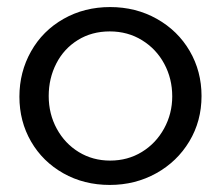

<svg xmlns="http://www.w3.org/2000/svg" viewBox="-20 -514 626 544"><path d="M551 -242Q551 -312 517.5 -369.5Q484 -427 424.5 -460.5Q365 -494 292 -494Q219 -494 160 -460.5Q101 -427 68 -368.5Q35 -310 35 -240Q35 -170 68 -113Q101 -56 159.5 -23Q218 10 291 10Q363 10 422.5 -23Q482 -56 516.5 -113.5Q551 -171 551 -242ZM468 -241Q468 -192 445 -150Q422 -108 382 -83.5Q342 -59 292 -59Q243 -59 203.5 -83Q164 -107 141 -149Q118 -191 118 -242Q118 -292 139.5 -334Q161 -376 200.5 -400.5Q240 -425 291 -425Q342 -425 382.5 -400Q423 -375 445.5 -333Q468 -291 468 -241Z"/></svg>

Font: Geom Light
Style: Regular
Weight: 300
Version: Version 1.102